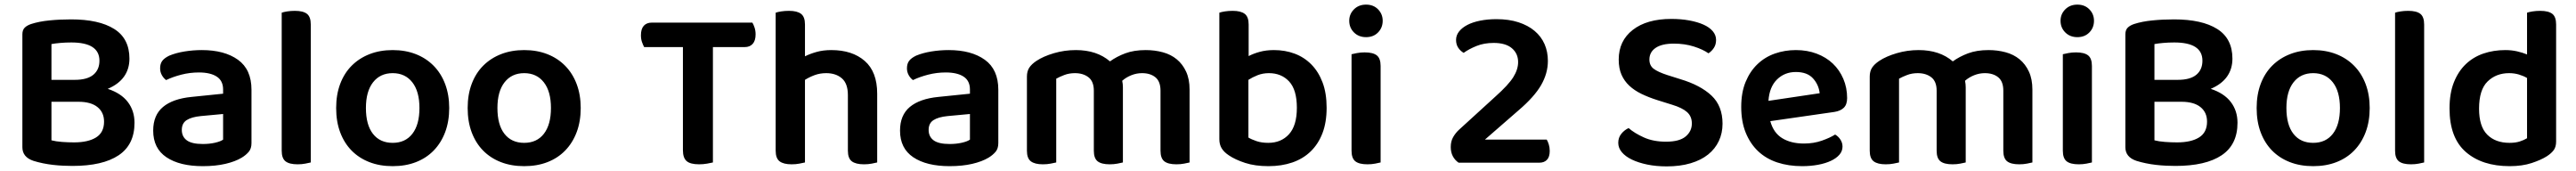

<svg xmlns="http://www.w3.org/2000/svg" viewBox="-20 -705 11164 741"><path d="M541 -451Q541 -406 517.5 -373Q494 -340 447 -320Q505 -301 534 -263Q563 -225 563 -173Q563 -78 494 -32Q425 14 294 14Q275 14 253.5 13Q232 12 210 9.5Q188 7 166 2.5Q144 -2 125 -8Q77 -24 77 -67V-556Q77 -575 87 -585Q97 -595 115 -601Q149 -612 194 -616.5Q239 -621 288 -621Q409 -621 475 -579.5Q541 -538 541 -451ZM431 -178Q431 -218 402.5 -241Q374 -264 320 -264H203V-97Q222 -92 248.5 -90Q275 -88 301 -88Q362 -88 396.5 -109.5Q431 -131 431 -178ZM203 -359H304Q358 -359 384.5 -381Q411 -403 411 -442Q411 -521 289 -521Q264 -521 241.5 -519Q219 -517 203 -514Z M859 -81Q888 -81 912 -86.5Q936 -92 947 -100V-211L850 -202Q810 -198 789 -184.5Q768 -171 768 -142Q768 -113 789.5 -97Q811 -81 859 -81ZM855 -488Q953 -488 1011.5 -446Q1070 -404 1070 -316V-85Q1070 -61 1058 -47Q1046 -33 1028 -22Q1000 -5 957 5Q914 15 859 15Q759 15 701.5 -23.5Q644 -62 644 -139Q644 -206 686.5 -241.5Q729 -277 810 -285L947 -299V-317Q947 -355 919.5 -373Q892 -391 842 -391Q803 -391 766 -381.5Q729 -372 700 -358Q689 -366 681.5 -379.5Q674 -393 674 -409Q674 -429 683.5 -441.5Q693 -454 714 -464Q743 -476 780 -482Q817 -488 855 -488Z M1327 -1Q1319 1 1303.5 4Q1288 7 1270 7Q1234 7 1217.5 -6Q1201 -19 1201 -52V-650Q1209 -653 1224.5 -655.5Q1240 -658 1258 -658Q1294 -658 1310.5 -645Q1327 -632 1327 -599V-1Z M1927 -237Q1927 -179 1909.5 -132.5Q1892 -86 1860 -53Q1828 -20 1783 -2.5Q1738 15 1682 15Q1626 15 1581 -2.5Q1536 -20 1504 -52.5Q1472 -85 1454.5 -131.5Q1437 -178 1437 -237Q1437 -295 1454.5 -341.5Q1472 -388 1504.5 -420.5Q1537 -453 1582 -470.5Q1627 -488 1682 -488Q1737 -488 1782 -470.5Q1827 -453 1859.5 -420Q1892 -387 1909.5 -340.5Q1927 -294 1927 -237ZM1682 -388Q1628 -388 1597 -348.5Q1566 -309 1566 -237Q1566 -164 1596.5 -125Q1627 -86 1682 -86Q1737 -86 1767.5 -125.5Q1798 -165 1798 -237Q1798 -309 1767 -348.5Q1736 -388 1682 -388Z M2497 -237Q2497 -179 2479.5 -132.5Q2462 -86 2430 -53Q2398 -20 2353 -2.5Q2308 15 2252 15Q2196 15 2151 -2.5Q2106 -20 2074 -52.5Q2042 -85 2024.5 -131.5Q2007 -178 2007 -237Q2007 -295 2024.5 -341.5Q2042 -388 2074.5 -420.5Q2107 -453 2152 -470.5Q2197 -488 2252 -488Q2307 -488 2352 -470.5Q2397 -453 2429.5 -420Q2462 -387 2479.5 -340.5Q2497 -294 2497 -237ZM2252 -388Q2198 -388 2167 -348.5Q2136 -309 2136 -237Q2136 -164 2166.5 -125Q2197 -86 2252 -86Q2307 -86 2337.5 -125.5Q2368 -165 2368 -237Q2368 -309 2337 -348.5Q2306 -388 2252 -388Z M3241 -607Q3246 -599 3250.5 -585.5Q3255 -572 3255 -556Q3255 -529 3242.5 -515Q3230 -501 3208 -501H3070V-1Q3062 1 3045 4Q3028 7 3010 7Q2972 7 2956 -7Q2940 -21 2940 -54V-501H2772Q2767 -510 2762.5 -523Q2758 -536 2758 -552Q2758 -580 2770.5 -593.5Q2783 -607 2805 -607H3241Z M3469 -1Q3460 1 3445 4Q3430 7 3411 7Q3376 7 3359 -6Q3342 -19 3342 -52V-650Q3350 -653 3365.5 -655.5Q3381 -658 3400 -658Q3435 -658 3452 -645Q3469 -632 3469 -599V-461Q3491 -472 3519.5 -480Q3548 -488 3583 -488Q3674 -488 3728 -441Q3782 -394 3782 -299V-1Q3774 1 3758.5 4Q3743 7 3725 7Q3689 7 3672 -6Q3655 -19 3655 -52V-293Q3655 -343 3629 -365.5Q3603 -388 3561 -388Q3534 -388 3511 -379.5Q3488 -371 3469 -359V-1Z M4096 -81Q4125 -81 4149 -86.5Q4173 -92 4184 -100V-211L4087 -202Q4047 -198 4026 -184.5Q4005 -171 4005 -142Q4005 -113 4026.5 -97Q4048 -81 4096 -81ZM4092 -488Q4190 -488 4248.5 -446Q4307 -404 4307 -316V-85Q4307 -61 4295 -47Q4283 -33 4265 -22Q4237 -5 4194 5Q4151 15 4096 15Q3996 15 3938.5 -23.5Q3881 -62 3881 -139Q3881 -206 3923.5 -241.5Q3966 -277 4047 -285L4184 -299V-317Q4184 -355 4156.5 -373Q4129 -391 4079 -391Q4040 -391 4003 -381.5Q3966 -372 3937 -358Q3926 -366 3918.5 -379.5Q3911 -393 3911 -409Q3911 -429 3920.5 -441.5Q3930 -454 3951 -464Q3980 -476 4017 -482Q4054 -488 4092 -488Z M5136 -1Q5128 1 5112.5 4Q5097 7 5079 7Q5043 7 5026.5 -6Q5010 -19 5010 -52V-312Q5010 -352 4988 -370Q4966 -388 4930 -388Q4906 -388 4883.5 -379Q4861 -370 4844 -355Q4847 -341 4847 -327V-1Q4839 1 4823.5 4Q4808 7 4790 7Q4754 7 4737.5 -6Q4721 -19 4721 -52V-312Q4721 -352 4698 -370Q4675 -388 4639 -388Q4614 -388 4593 -380Q4572 -372 4558 -364V-1Q4549 1 4534 4Q4519 7 4500 7Q4465 7 4448 -6Q4431 -19 4431 -52V-373Q4431 -396 4441 -411.5Q4451 -427 4472 -441Q4502 -461 4548 -474.5Q4594 -488 4643 -488Q4734 -488 4791 -439Q4820 -460 4857.5 -474Q4895 -488 4946 -488Q4985 -488 5020 -478.5Q5055 -469 5080.5 -448Q5106 -427 5121 -394.5Q5136 -362 5136 -317Z M5502 -488Q5550 -488 5591.5 -472.5Q5633 -457 5664 -425.5Q5695 -394 5712.5 -347.5Q5730 -301 5730 -238Q5730 -175 5712 -128Q5694 -81 5661 -49Q5628 -17 5581.5 -1Q5535 15 5478 15Q5420 15 5377 1Q5334 -13 5306 -32Q5285 -46 5275 -62.5Q5265 -79 5265 -102V-650Q5273 -653 5288.5 -655.5Q5304 -658 5323 -658Q5358 -658 5375 -645Q5392 -632 5392 -599V-462Q5413 -473 5440.5 -480.5Q5468 -488 5502 -488ZM5480 -388Q5453 -388 5430.5 -379Q5408 -370 5391 -359V-109Q5404 -101 5426 -93.5Q5448 -86 5477 -86Q5533 -86 5567 -123.5Q5601 -161 5601 -238Q5601 -316 5567.5 -352Q5534 -388 5480 -388Z M5838 -470Q5846 -472 5861.5 -475Q5877 -478 5895 -478Q5931 -478 5947.5 -465Q5964 -452 5964 -419V-1Q5956 1 5940.5 4Q5925 7 5907 7Q5871 7 5854.5 -6Q5838 -19 5838 -52ZM5828 -615Q5828 -644 5848.5 -664.5Q5869 -685 5901 -685Q5933 -685 5953 -664.5Q5973 -644 5973 -615Q5973 -585 5953 -564.5Q5933 -544 5901 -544Q5869 -544 5848.5 -564.5Q5828 -585 5828 -615Z M6291 -532Q6291 -552 6304 -568.5Q6317 -585 6340 -597Q6363 -609 6395.5 -615.5Q6428 -622 6466 -622Q6520 -622 6561.5 -608.5Q6603 -595 6631.5 -571Q6660 -547 6674.5 -514Q6689 -481 6689 -441Q6689 -387 6659.5 -336Q6630 -285 6562 -227L6416 -100H6684Q6689 -92 6693 -79Q6697 -66 6697 -51Q6697 -25 6685 -12.5Q6673 0 6652 0H6302Q6286 -11 6277 -28Q6268 -45 6268 -68Q6268 -93 6278.5 -111Q6289 -129 6303 -142L6462 -287Q6518 -337 6539 -370.5Q6560 -404 6560 -436Q6560 -473 6533 -496Q6506 -519 6454 -519Q6412 -519 6379 -505.5Q6346 -492 6324 -476Q6310 -484 6300.5 -498Q6291 -512 6291 -532Z M7201 -91Q7259 -91 7286 -113.5Q7313 -136 7313 -170Q7313 -201 7292 -219.5Q7271 -238 7228 -251L7164 -271Q7126 -283 7095 -298Q7064 -313 7042 -333.5Q7020 -354 7008 -381.5Q6996 -409 6996 -447Q6996 -528 7057 -575.5Q7118 -623 7224 -623Q7266 -623 7301.5 -616.5Q7337 -610 7363 -598.5Q7389 -587 7403.5 -570Q7418 -553 7418 -532Q7418 -512 7408.5 -497.5Q7399 -483 7385 -474Q7361 -491 7321.5 -503.5Q7282 -516 7235 -516Q7183 -516 7156 -497.5Q7129 -479 7129 -447Q7129 -421 7147.5 -407Q7166 -393 7206 -380L7263 -362Q7350 -336 7398 -291Q7446 -246 7446 -169Q7446 -128 7430 -94Q7414 -60 7383.5 -35.5Q7353 -11 7307.5 2.5Q7262 16 7204 16Q7158 16 7119.5 8Q7081 0 7053 -13.5Q7025 -27 7009.5 -45.5Q6994 -64 6994 -86Q6994 -109 7007.5 -125.5Q7021 -142 7039 -150Q7064 -128 7105 -109.5Q7146 -91 7201 -91Z M7653 -180Q7667 -129 7705 -106Q7743 -83 7799 -83Q7841 -83 7876.5 -95.5Q7912 -108 7934 -122Q7948 -114 7957 -100Q7966 -86 7966 -70Q7966 -50 7952.5 -34.5Q7939 -19 7915.5 -8Q7892 3 7860 9Q7828 15 7791 15Q7732 15 7683.5 -1Q7635 -17 7600.5 -49.5Q7566 -82 7546.5 -130Q7527 -178 7527 -242Q7527 -304 7546 -350Q7565 -396 7597.5 -427Q7630 -458 7673 -473Q7716 -488 7764 -488Q7813 -488 7854 -472.5Q7895 -457 7924 -429.5Q7953 -402 7969.5 -363.5Q7986 -325 7986 -280Q7986 -252 7971.5 -238Q7957 -224 7931 -220ZM7764 -393Q7715 -393 7682 -360.5Q7649 -328 7645 -268L7867 -301Q7863 -338 7838 -365.5Q7813 -393 7764 -393Z M8789 -1Q8781 1 8765.5 4Q8750 7 8732 7Q8696 7 8679.5 -6Q8663 -19 8663 -52V-312Q8663 -352 8641 -370Q8619 -388 8583 -388Q8559 -388 8536.5 -379Q8514 -370 8497 -355Q8500 -341 8500 -327V-1Q8492 1 8476.5 4Q8461 7 8443 7Q8407 7 8390.5 -6Q8374 -19 8374 -52V-312Q8374 -352 8351 -370Q8328 -388 8292 -388Q8267 -388 8246 -380Q8225 -372 8211 -364V-1Q8202 1 8187 4Q8172 7 8153 7Q8118 7 8101 -6Q8084 -19 8084 -52V-373Q8084 -396 8094 -411.5Q8104 -427 8125 -441Q8155 -461 8201 -474.5Q8247 -488 8296 -488Q8387 -488 8444 -439Q8473 -460 8510.5 -474Q8548 -488 8599 -488Q8638 -488 8673 -478.5Q8708 -469 8733.5 -448Q8759 -427 8774 -394.5Q8789 -362 8789 -317Z M8921 -470Q8929 -472 8944.5 -475Q8960 -478 8978 -478Q9014 -478 9030.5 -465Q9047 -452 9047 -419V-1Q9039 1 9023.5 4Q9008 7 8990 7Q8954 7 8937.5 -6Q8921 -19 8921 -52ZM8911 -615Q8911 -644 8931.5 -664.5Q8952 -685 8984 -685Q9016 -685 9036 -664.5Q9056 -644 9056 -615Q9056 -585 9036 -564.5Q9016 -544 8984 -544Q8952 -544 8931.5 -564.5Q8911 -585 8911 -615Z M9656 -451Q9656 -406 9632.5 -373Q9609 -340 9562 -320Q9620 -301 9649 -263Q9678 -225 9678 -173Q9678 -78 9609 -32Q9540 14 9409 14Q9390 14 9368.5 13Q9347 12 9325 9.5Q9303 7 9281 2.5Q9259 -2 9240 -8Q9192 -24 9192 -67V-556Q9192 -575 9202 -585Q9212 -595 9230 -601Q9264 -612 9309 -616.5Q9354 -621 9403 -621Q9524 -621 9590 -579.5Q9656 -538 9656 -451ZM9546 -178Q9546 -218 9517.5 -241Q9489 -264 9435 -264H9318V-97Q9337 -92 9363.5 -90Q9390 -88 9416 -88Q9477 -88 9511.5 -109.5Q9546 -131 9546 -178ZM9318 -359H9419Q9473 -359 9499.5 -381Q9526 -403 9526 -442Q9526 -521 9404 -521Q9379 -521 9356.5 -519Q9334 -517 9318 -514Z M10251 -237Q10251 -179 10233.5 -132.5Q10216 -86 10184 -53Q10152 -20 10107 -2.5Q10062 15 10006 15Q9950 15 9905 -2.5Q9860 -20 9828 -52.5Q9796 -85 9778.5 -131.5Q9761 -178 9761 -237Q9761 -295 9778.5 -341.5Q9796 -388 9828.5 -420.5Q9861 -453 9906 -470.5Q9951 -488 10006 -488Q10061 -488 10106 -470.5Q10151 -453 10183.5 -420Q10216 -387 10233.5 -340.5Q10251 -294 10251 -237ZM10006 -388Q9952 -388 9921 -348.5Q9890 -309 9890 -237Q9890 -164 9920.5 -125Q9951 -86 10006 -86Q10061 -86 10091.5 -125.5Q10122 -165 10122 -237Q10122 -309 10091 -348.5Q10060 -388 10006 -388Z M10487 -1Q10479 1 10463.5 4Q10448 7 10430 7Q10394 7 10377.5 -6Q10361 -19 10361 -52V-650Q10369 -653 10384.5 -655.5Q10400 -658 10418 -658Q10454 -658 10470.5 -645Q10487 -632 10487 -599V-1Z M11059 -92Q11059 -69 11049 -55Q11039 -41 11019 -28Q10994 -12 10953 1.5Q10912 15 10858 15Q10738 15 10667.5 -46.5Q10597 -108 10597 -235Q10597 -301 10616 -348.5Q10635 -396 10667.5 -427Q10700 -458 10744 -473Q10788 -488 10839 -488Q10866 -488 10890 -482.5Q10914 -477 10933 -469V-650Q10941 -653 10956.5 -655.5Q10972 -658 10990 -658Q11026 -658 11042.5 -645Q11059 -632 11059 -599ZM10933 -367Q10918 -376 10898 -382Q10878 -388 10855 -388Q10799 -388 10762 -352Q10725 -316 10725 -234Q10725 -157 10760.5 -121.5Q10796 -86 10857 -86Q10883 -86 10901.5 -92Q10920 -98 10933 -106Z"/></svg>

Font: Baloo Thambi 2 SemiBold
Style: Regular
Weight: 600
Designer: Aadarsh Rajan and Ek Type
Foundry: Ek Type
Version: Version 1.640;hotconv 1.0.111;makeotfexe 2.5.65597; ttfautoh